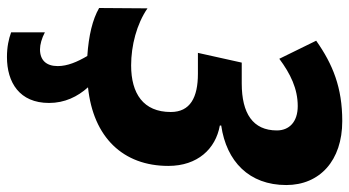

<svg xmlns="http://www.w3.org/2000/svg" viewBox="-246 -518 1004 552"><g transform="rotate(90 256.0 -242.0)"><path d="M144 240C217 240 276 204 276 119C276 74 258 37 231 7C375 -8 457 -94 457 -224C457 -308 408 -360 341 -372V-376C444 -391 512 -456 512 -563C512 -659 442 -724 328 -724C232 -724 165 -697 97 -649L149 -543C192 -575 235 -596 285 -596C331 -596 355 -571 355 -536C355 -467 306 -435 220 -435H160L132 -309H192C260 -309 302 -287 302 -231C302 -152 249 -117 168 -117C111 -117 49 -133 4 -164L3 -25C36 -6 82 5 141 9C158 38 170 66 170 94C170 127 153 145 122 145C108 145 90 140 73 131V228C92 235 115 240 144 240Z"/></g></svg>

Font: Noto Sans Display SemiCondensed Extra
Style: Italic
Weight: 800
Width: 4
Italic angle: -12°
Designer: Monotype Design Team
Foundry: Monotype Imaging Inc.
Version: Version 1.900